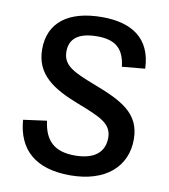

<svg xmlns="http://www.w3.org/2000/svg" viewBox="-84 -813 788 897"><g transform="rotate(10 310.0 -365.0)"><path d="M459 -529.5 568 -539.5C563 -684.5 467 -742 329.5 -742C170 -742 78 -673.5 78 -546C78 -424.5 168.5 -370.5 284.5 -325.5C399 -281 454 -259 454 -191C454 -125.5 409.5 -83 314 -83C218 -83 170.5 -126.5 158.5 -220.5L47.5 -205.5C58 -65 144.5 12 308 12C476.5 12 573 -75.5 573 -204.5C573 -328.5 482.5 -373.5 346.5 -425.5C241 -466 191.5 -489.5 191.5 -555.5C191.5 -616.5 234 -649.5 322 -649.5C405 -649.5 449.5 -616.5 459 -529.5Z"/></g></svg>

Font: Monaspace Neon Medium
Style: Regular
Weight: 500
Designer: Riley Cran & the Lettermatic Team
Foundry: Lettermatic
Version: Version 1.200 (Monaspace Neon)